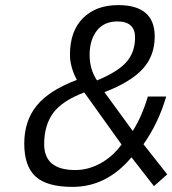

<svg xmlns="http://www.w3.org/2000/svg" viewBox="-20 -722 675 752"><path d="M443 -702Q586 -702 586 -579Q586 -503 538.5 -451.5Q491 -400 389 -361L500 -209Q537 -268 559 -344H631Q601 -241 542 -157L635 -39L583 7L495 -106Q398 10 264 10Q164 10 119.5 -30.5Q75 -71 75 -159.5Q75 -248 123.5 -308Q172 -368 281 -409Q254 -460 254 -508Q254 -600 305 -651Q356 -702 443 -702ZM275 -56Q326 -56 374 -82.5Q422 -109 456 -156L310 -360Q223 -327 188 -279Q153 -231 153 -157Q153 -56 275 -56ZM360 -407Q442 -441 475.5 -479.5Q509 -518 509 -575Q509 -638 440 -638Q387 -638 359 -601.5Q331 -565 331 -507.5Q331 -450 360 -407Z"/></svg>

Font: Titillium Web
Style: Italic
Weight: 400
Italic angle: -13°
Version: Version 1.002;PS 57.000;hotconv 1.0.70;makeotf.lib2.5.55311